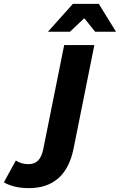

<svg xmlns="http://www.w3.org/2000/svg" viewBox="-200 -771 620 993"><path d="M311 -751H177L48 -607H162L236 -677L292 -607H400ZM24 -1C13 54 -11 78 -53 78C-77 78 -101 71 -118 59L-180 172C-146 192 -101 202 -51 202C77 202 154 132 181 -5L288 -538H132Z"/></svg>

Font: AWKNG-Font
Style: Bold Italic
Weight: 700
Italic angle: -11.3°
Designer: Awakening Church
Foundry: Awakening Church
Version: Version 1.700;PS 001.700;hotconv 1.0.88;makeotf.lib2.5.64775